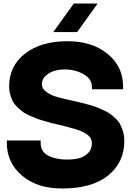

<svg xmlns="http://www.w3.org/2000/svg" viewBox="-20 -1060 751 1095"><path d="M397 -485Q426 -478 441.5 -474.5Q457 -471 486 -463Q515 -455 531 -448.5Q547 -442 571.5 -431Q596 -420 610.5 -409Q625 -398 641.5 -382Q658 -366 667 -348Q676 -330 682.5 -307Q689 -284 689 -257Q689 -134 597 -59.5Q505 15 334 15Q192 15 105.5 -58.5Q19 -132 19 -244V-259H212V-244Q212 -195 255 -172.5Q298 -150 361 -150Q400 -150 430.5 -157.5Q461 -165 482.5 -187Q504 -209 504 -244Q504 -258 498 -270Q492 -282 477.5 -292Q463 -302 449.5 -309Q436 -316 410 -323.5Q384 -331 367.5 -335.5Q351 -340 319 -348Q290 -354 275 -358Q260 -362 232 -370Q204 -378 187.5 -384.5Q171 -391 147 -401.5Q123 -412 109 -423Q95 -434 78.5 -449.5Q62 -465 53.5 -481.5Q45 -498 38.5 -520Q32 -542 32 -566Q32 -684 123 -754.5Q214 -825 365 -825Q505 -825 593.5 -753Q682 -681 682 -566V-551H504V-566Q504 -610 456.5 -637Q409 -664 347 -664Q319 -664 291 -656Q263 -648 241 -628.5Q219 -609 219 -581Q219 -567 225 -556Q231 -545 245 -535.5Q259 -526 271.5 -519.5Q284 -513 309 -506Q334 -499 350 -495.5Q366 -492 397 -485ZM537 -1040 420 -877H284L401 -1040Z"/></svg>

Font: Neutral Face
Style: Bold
Weight: 700
Designer: Vadym Aksieiev
Version: Version 1.039;Fontself Maker 3.5.7